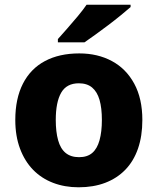

<svg xmlns="http://www.w3.org/2000/svg" viewBox="-20 -786 670 816"><path d="M585 -276Q585 -208 566.5 -154.5Q548 -101 512.5 -64.5Q477 -28 427 -9Q377 10 314 10Q255 10 205.5 -9Q156 -28 120.5 -64.5Q85 -101 65 -154.5Q45 -208 45 -276Q45 -367 77.5 -430.5Q110 -494 171 -526.5Q232 -559 317 -559Q395 -559 455.5 -526.5Q516 -494 550.5 -430.5Q585 -367 585 -276ZM217 -276Q217 -226 227 -190Q237 -154 259 -136Q281 -118 316 -118Q351 -118 372 -136Q393 -154 403 -190Q413 -226 413 -276Q413 -327 403 -361.5Q393 -396 371.5 -414Q350 -432 315 -432Q263 -432 240 -392Q217 -352 217 -276ZM535 -756Q519 -742 494 -721.5Q469 -701 440.5 -679.5Q412 -658 385 -638.5Q358 -619 339 -606H226V-620Q243 -639 265.5 -664.5Q288 -690 310.5 -717Q333 -744 348 -766H535Z"/></svg>

Font: Noto Sans Khmer ExtraBold
Style: Regular
Weight: 800
Version: Version 2.003